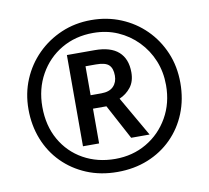

<svg xmlns="http://www.w3.org/2000/svg" viewBox="-81 -814 993 914"><g transform="rotate(-10 416.0 -357.0)"><path d="M416 10Q334 10 267 -18Q200 -46 151 -95.5Q102 -145 75.5 -212Q49 -279 49 -357Q49 -434 77 -500.5Q105 -567 155 -617Q205 -667 271.5 -695.5Q338 -724 416 -724Q493 -724 559.5 -696.5Q626 -669 676 -619.5Q726 -570 754.5 -503Q783 -436 783 -356Q783 -277 756 -210Q729 -143 679.5 -93.5Q630 -44 563 -17Q496 10 416 10ZM416 -53Q500 -53 567.5 -92.5Q635 -132 674.5 -201Q714 -270 714 -357Q714 -421 691.5 -476Q669 -531 628 -573Q587 -615 533 -638.5Q479 -662 415 -662Q329 -662 261.5 -622.5Q194 -583 155 -513.5Q116 -444 116 -357Q116 -266 155 -197.5Q194 -129 262 -91Q330 -53 416 -53ZM274 -139V-580H408Q485 -580 523.5 -545.5Q562 -511 562 -446Q562 -402 540 -374Q518 -346 485 -332L596 -139H507L417 -307H352V-139ZM404 -372Q443 -372 462.5 -392Q482 -412 482 -444Q482 -479 465 -495.5Q448 -512 403 -512H352V-372Z"/></g></svg>

Font: Noto Sans Gujarati UI SemiCondensed
Style: Bold
Weight: 700
Width: 4
Designer: Jelle Bosma - Monotype Design Team, Universal Thirst
Foundry: Monotype Imaging Inc.
Version: Version 2.106; ttfautohint (v1.8.4.7-5d5b)